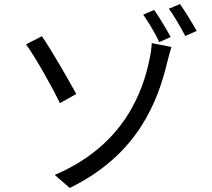

<svg xmlns="http://www.w3.org/2000/svg" viewBox="-20 -874 1040 944"><path d="M249 -14 323 50C655 -112 755 -370 803 -571C806 -584 815 -618 823 -643L726 -662C726 -644 721 -608 715 -582C684 -431 594 -160 249 -14ZM108 -656C156 -590 238 -443 275 -367L355 -412C319 -478 231 -631 186 -696L108 -656ZM738 -825 684 -802C709 -767 744 -709 763 -667L819 -692C799 -730 762 -791 738 -825ZM865 -854 810 -831C837 -796 869 -738 891 -697L947 -722C926 -760 889 -820 865 -854Z"/></svg>

Font: Noto Sans CJK SC Regular
Style: Regular
Weight: 400
Designer: Ryoko NISHIZUKA (kana & ideographs); Paul D. Hunt (Latin, Greek & Cyrillic); Wenlong ZHANG (bopomofo); Sandoll Communica
Foundry: Adobe Systems Incorporated
Version: Version 1.004;PS 1.004;hotconv 1.0.82;makeotf.lib2.5.63406